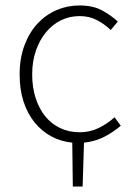

<svg xmlns="http://www.w3.org/2000/svg" viewBox="-20 -512 489 704"><path d="M247 172 245 11Q203 7 168 -12Q133 -31 107 -63Q81 -95 66.5 -139Q52 -183 52 -239Q52 -299 70 -346.5Q88 -394 118 -426Q148 -458 187.5 -475Q227 -492 271 -492Q321 -492 354 -474Q387 -456 412 -433L386 -402Q363 -424 335 -438.5Q307 -453 272 -453Q235 -453 203.5 -437.5Q172 -422 148.5 -393.5Q125 -365 111.5 -326Q98 -287 98 -239Q98 -192 110.5 -153Q123 -114 145.5 -86Q168 -58 200.5 -42.5Q233 -27 272 -27Q310 -27 342.5 -43Q375 -59 400 -82L423 -51Q395 -27 361.5 -10Q328 7 288 11L283 172Z"/></svg>

Font: Giro Light
Style: Regular
Weight: 300
Designer: Paul D. Hunt
Foundry: Adobe Systems Incorporated
Version: Version 1.000;PS 1.0;hotconv 1.0.88;makeotf.lib2.5.647800